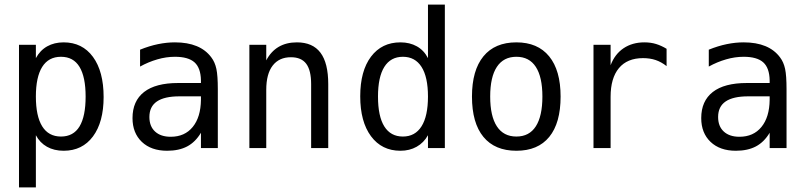

<svg xmlns="http://www.w3.org/2000/svg" viewBox="-20 -651 3540 844"><path d="M137.7 -56.6V172.9H63.5V-454.1H137.7V-395.5Q156.2 -429.7 187.5 -447.3Q218.8 -464.8 259.8 -464.8Q341.8 -464.8 388.7 -400.9Q435.5 -336.9 435.5 -224.6Q435.5 -114.3 388.7 -51.3Q341.8 11.7 259.8 11.7Q217.8 11.7 186.5 -5.9Q155.3 -23.4 137.7 -56.6ZM356.4 -226.6Q356.4 -312.5 329.6 -356.9Q302.7 -401.4 248 -401.4Q193.4 -401.4 165.5 -356.9Q137.7 -312.5 137.7 -226.6Q137.7 -140.6 165.5 -95.7Q193.4 -50.8 248 -50.8Q302.7 -50.8 329.6 -95.2Q356.4 -139.6 356.4 -226.6Z M793 -227.5H768.6Q703.1 -227.5 669.9 -205.1Q636.7 -182.6 636.7 -136.7Q636.7 -95.7 661.6 -72.8Q686.5 -49.8 730.5 -49.8Q792 -49.8 827.1 -92.8Q862.3 -135.7 863.3 -211.9V-227.5ZM937.5 -258.8V0H863.3V-67.4Q838.9 -26.4 802.7 -7.3Q766.6 11.7 714.8 11.7Q644.5 11.7 603.5 -27.3Q562.5 -66.4 562.5 -131.8Q562.5 -207 613.3 -246.6Q664.1 -286.1 762.7 -286.1H863.3V-297.9Q862.3 -352.5 835 -377Q807.6 -401.4 749 -401.4Q710.9 -401.4 671.9 -390.1Q632.8 -378.9 595.7 -358.4V-432.6Q636.7 -449.2 674.8 -457Q712.9 -464.8 749 -464.8Q804.7 -464.8 844.7 -448.2Q884.8 -431.6 909.2 -398.4Q924.8 -377.9 931.2 -348.1Q937.5 -318.4 937.5 -258.8Z M1422.9 -281.2V0H1347.7V-281.2Q1347.7 -341.8 1326.2 -370.6Q1304.7 -399.4 1258.8 -399.4Q1207 -399.4 1178.7 -362.8Q1150.4 -326.2 1150.4 -255.9V0H1076.2V-454.1H1150.4V-385.7Q1170.9 -424.8 1204.6 -444.8Q1238.3 -464.8 1285.2 -464.8Q1354.5 -464.8 1388.7 -419.4Q1422.9 -374 1422.9 -281.2Z M1861.3 -395.5V-630.9H1935.5V0H1861.3V-56.6Q1842.8 -23.4 1811.5 -5.9Q1780.3 11.7 1740.2 11.7Q1658.2 11.7 1610.8 -52.2Q1563.5 -116.2 1563.5 -227.5Q1563.5 -338.9 1610.8 -401.9Q1658.2 -464.8 1740.2 -464.8Q1781.2 -464.8 1812.5 -447.3Q1843.8 -429.7 1861.3 -395.5ZM1641.6 -226.6Q1641.6 -139.6 1669.4 -95.2Q1697.3 -50.8 1751 -50.8Q1804.7 -50.8 1833 -95.7Q1861.3 -140.6 1861.3 -226.6Q1861.3 -312.5 1833 -356.9Q1804.7 -401.4 1751 -401.4Q1697.3 -401.4 1669.4 -356.9Q1641.6 -312.5 1641.6 -226.6Z M2250 -401.4Q2193.4 -401.4 2164.1 -356.9Q2134.8 -312.5 2134.8 -226.6Q2134.8 -140.6 2164.1 -95.7Q2193.4 -50.8 2250 -50.8Q2306.6 -50.8 2335.4 -95.7Q2364.3 -140.6 2364.3 -226.6Q2364.3 -312.5 2335.4 -356.9Q2306.6 -401.4 2250 -401.4ZM2250 -464.8Q2343.8 -464.8 2394 -403.3Q2444.3 -341.8 2444.3 -226.6Q2444.3 -110.4 2394.5 -49.3Q2344.7 11.7 2250 11.7Q2155.3 11.7 2105 -49.3Q2054.7 -110.4 2054.7 -226.6Q2054.7 -341.8 2105 -403.3Q2155.3 -464.8 2250 -464.8Z M2910.2 -360.4Q2886.7 -378.9 2861.8 -387.2Q2836.9 -395.5 2806.6 -395.5Q2737.3 -395.5 2700.7 -351.6Q2664.1 -307.6 2664.1 -225.6V0H2588.9V-454.1H2664.1V-364.3Q2682.6 -413.1 2721.2 -439Q2759.8 -464.8 2812.5 -464.8Q2840.8 -464.8 2864.3 -457.5Q2887.7 -450.2 2910.2 -436.5Z M3293 -227.5H3268.6Q3203.1 -227.5 3169.9 -205.1Q3136.7 -182.6 3136.7 -136.7Q3136.7 -95.7 3161.6 -72.8Q3186.5 -49.8 3230.5 -49.8Q3292 -49.8 3327.1 -92.8Q3362.3 -135.7 3363.3 -211.9V-227.5ZM3437.5 -258.8V0H3363.3V-67.4Q3338.9 -26.4 3302.7 -7.3Q3266.6 11.7 3214.8 11.7Q3144.5 11.7 3103.5 -27.3Q3062.5 -66.4 3062.5 -131.8Q3062.5 -207 3113.3 -246.6Q3164.1 -286.1 3262.7 -286.1H3363.3V-297.9Q3362.3 -352.5 3335 -377Q3307.6 -401.4 3249 -401.4Q3210.9 -401.4 3171.9 -390.1Q3132.8 -378.9 3095.7 -358.4V-432.6Q3136.7 -449.2 3174.8 -457Q3212.9 -464.8 3249 -464.8Q3304.7 -464.8 3344.7 -448.2Q3384.8 -431.6 3409.2 -398.4Q3424.8 -377.9 3431.2 -348.1Q3437.5 -318.4 3437.5 -258.8Z"/></svg>

Font: BabelStone Xiangqi Colour
Style: Regular
Weight: 400
Designer: Andrew West
Foundry: BabelStone
Version: Version 11.001 November 01, 2021